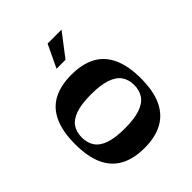

<svg xmlns="http://www.w3.org/2000/svg" viewBox="-196 -820 954 954"><g transform="rotate(-45 280.5 -343.0)"><path d="M269 11Q192 11 140.5 -17.5Q89 -46 63.5 -103Q38 -160 38 -247Q38 -333 63.5 -390.5Q89 -448 140.5 -476Q192 -504 269 -504Q346 -504 397.5 -476Q449 -448 475 -390.5Q501 -333 501 -247Q501 -160 475 -103Q449 -46 397.5 -17.5Q346 11 269 11ZM269 -127Q335 -127 376 -141Q417 -155 435.5 -182Q454 -209 454 -247Q454 -285 435.5 -311.5Q417 -338 376 -352Q335 -366 269 -366Q202 -366 161.5 -352Q121 -338 103 -311.5Q85 -285 85 -247Q85 -209 103 -182Q121 -155 161.5 -141Q202 -127 269 -127ZM238 -577 295 -697H393L301 -577Z"/></g></svg>

Font: Ojuju
Style: Bold
Weight: 700
Designer: Chisaokwu Joboson, Mirko Velimirovic
Foundry: Udi Foundry
Version: Version 1.000